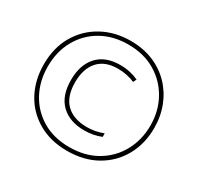

<svg xmlns="http://www.w3.org/2000/svg" viewBox="-154 -959 1138 1102"><g transform="rotate(30 415.0 -408.0)"><path d="M412 -43Q302 -43 220 -90.5Q138 -138 93.5 -220.5Q49 -303 49 -408Q49 -518 97 -600Q145 -682 228 -727.5Q311 -773 416 -773Q499 -773 566 -745Q633 -717 681 -667Q729 -617 755 -550.5Q781 -484 781 -406Q781 -302 735 -219.5Q689 -137 606 -90Q523 -43 412 -43ZM412 -68Q516 -68 593 -113Q670 -158 712.5 -235.5Q755 -313 755 -408Q755 -503 712.5 -580Q670 -657 593.5 -702.5Q517 -748 414 -748Q314 -748 237.5 -704.5Q161 -661 118 -584Q75 -507 75 -408Q75 -312 116.5 -235Q158 -158 233.5 -113Q309 -68 412 -68ZM438 -194Q342 -194 285.5 -248Q229 -302 229 -408Q229 -508 281.5 -565.5Q334 -623 432 -623Q467 -623 498 -616Q529 -609 554 -597L543 -575Q520 -586 491 -592Q462 -598 431 -598Q345 -598 300.5 -547.5Q256 -497 256 -408Q256 -313 305 -265.5Q354 -218 443 -218Q468 -218 494 -222.5Q520 -227 550 -238V-215Q499 -194 438 -194Z"/></g></svg>

Font: Noto Sans Tamil UI ExtraCondensed Thin
Style: Regular
Weight: 100
Width: 2
Designer: Jelle Bosma - Monotype Design Team
Foundry: Monotype Imaging Inc.
Version: Version 2.004; ttfautohint (v1.8.4.7-5d5b)